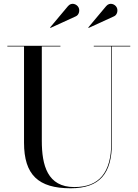

<svg xmlns="http://www.w3.org/2000/svg" viewBox="-20 -996 739 1031"><path d="M592.5 -908.5C609.5 -916 615.5 -941 606 -957.5C596.5 -974 569 -985.5 550 -963L454 -848.5L456 -846ZM387.5 -908.5C404.5 -916 410.5 -941 401 -957.5C391.5 -974 364 -985.5 345 -963L249 -848.5L251 -846ZM19.5 -750V-746.5H109V-230C109 -57 186 15 359 15C517 15 581 -65 581 -230V-746.5H679.5V-750H483.5V-746.5H577.5V-230C577.5 -68.5 512 8.5 379 8.5C235 8.5 204.5 -108 204.5 -240V-746.5H304.5V-750Z"/></svg>

Font: Bodoni* 48pt
Style: Regular
Weight: 400
Version: Version 2.3